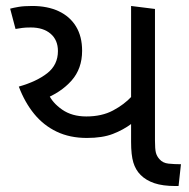

<svg xmlns="http://www.w3.org/2000/svg" viewBox="-20 -623 634 643"><path d="M271 -161Q214 -161 170 -182Q126 -203 94.5 -241.5Q63 -280 43 -333Q103 -350 138.5 -378Q174 -406 174 -452Q174 -489 149.5 -510Q125 -531 83 -531Q65 -531 54.5 -529.5Q44 -528 32 -526L14 -594Q25 -597 42.5 -600Q60 -603 88 -603Q139 -603 176.5 -585.5Q214 -568 234.5 -534.5Q255 -501 255 -453Q255 -393 219.5 -353Q184 -313 125 -290L142 -309Q155 -279 188 -256Q221 -233 269 -233Q321 -233 358.5 -253Q396 -273 421 -300V-209Q393 -188 358 -174.5Q323 -161 271 -161ZM568 0Q525 0 497 -9.5Q469 -19 451 -37Q434 -54 426.5 -79Q419 -104 419 -148V-603L499 -593V-152Q499 -124 502 -112Q505 -100 514 -90Q525 -77 544.5 -75Q564 -73 586 -73L578 0Z"/></svg>

Font: lguzrati05
Style: Book
Weight: 400
Designer: Jelle Bosma - Monotype Design Team, Universal Thirst
Foundry: Monotype Imaging Inc.
Version: Version 2.106